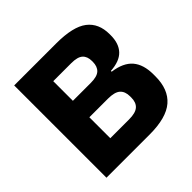

<svg xmlns="http://www.w3.org/2000/svg" viewBox="-165 -789 940 940"><g transform="rotate(-45 305.0 -319.5)"><path d="M357 0H169.5V-123.5H338Q383 -123.5 402.2 -140.5Q421.5 -157.5 421.5 -191.5V-200Q421.5 -234 402.2 -251.2Q383 -268.5 336.5 -268.5H167V-382.5H332.5Q376 -382.5 394 -399.5Q412 -416.5 412 -449V-454Q412 -486 394 -502.2Q376 -518.5 332.5 -518.5H166.5V-639H349Q465 -639 515.5 -600.2Q566 -561.5 566 -486V-478.5Q566 -421.5 536.2 -390Q506.5 -358.5 443 -354.5V-349Q513.5 -339.5 546 -301.5Q578.5 -263.5 578.5 -195V-181.5Q578.5 -91.5 525.8 -45.8Q473 0 357 0ZM208 0H58V-639H208Z"/></g></svg>

Font: Anek Kannada Medium
Style: Bold
Weight: 700
Version: Version 1.003